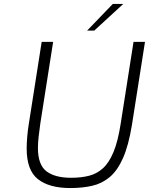

<svg xmlns="http://www.w3.org/2000/svg" viewBox="-20 -946 754 972"><path d="M336 6Q229 6 172 -39Q115 -84 115 -194Q115 -220 118 -255.5Q121 -291 127 -326L191 -734H249L184 -320Q179 -286 175.5 -253.5Q172 -221 172 -197Q172 -112 215 -79Q258 -46 340 -46Q390 -46 430 -56Q470 -66 501 -94Q532 -122 554.5 -176Q577 -230 591 -320L656 -734H714L648 -314Q631 -210 603 -146.5Q575 -83 536 -50Q497 -17 447 -5.5Q397 6 336 6ZM421 -791 551 -926H604L457 -791Z"/></svg>

Font: Exo Thin Light
Style: Italic
Weight: 300
Italic angle: -9°
Version: Version 2.000